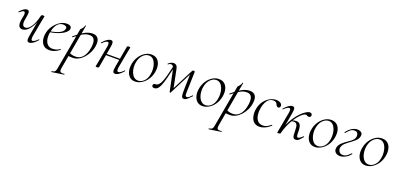

<svg xmlns="http://www.w3.org/2000/svg" viewBox="8 -1369 5271 2551"><g transform="rotate(20 2643.5 -93.0)"><path d="M140 -125Q103 -125 89 -158Q75 -191 90 -263L97 -297Q103 -328 98 -343Q93 -358 80 -358Q71 -358 56 -348.5Q41 -339 23 -323Q20 -319 16 -323Q12 -327 15 -331Q42 -362 66.5 -378.5Q91 -395 113 -395Q137 -395 143 -374Q149 -353 138 -297L135 -280Q122 -217 132 -189Q142 -161 170 -161Q214 -161 252 -221Q290 -281 313 -380L325 -379Q308 -301 278.5 -244Q249 -187 213.5 -156Q178 -125 140 -125ZM287 9Q263 9 257.5 -12.5Q252 -34 262 -89L313 -380Q317 -394 339 -394Q353 -394 356.5 -392.5Q360 -391 360 -388Q360 -385 355 -361.5Q350 -338 345 -312L304 -89Q294 -28 322 -28Q333 -28 352 -40Q371 -52 393 -75Q397 -79 401 -74.5Q405 -70 401 -67Q368 -29 340 -10Q312 9 287 9Z M572 12Q520 12 490 -15.5Q460 -43 450.5 -88Q441 -133 451 -185Q457 -222 477.5 -260Q498 -298 528.5 -329.5Q559 -361 596.5 -380Q634 -399 676 -399Q711 -399 728 -384.5Q745 -370 740 -345Q735 -322 712.5 -300.5Q690 -279 654.5 -261.5Q619 -244 575.5 -231.5Q532 -219 485 -213L487 -226Q565 -237 618.5 -261.5Q672 -286 682 -324Q690 -352 672 -362Q654 -372 633 -372Q597 -372 570 -351Q543 -330 526.5 -295Q510 -260 503 -218Q492 -161 500.5 -116.5Q509 -72 535.5 -46Q562 -20 605 -20Q630 -20 656.5 -27Q683 -34 708 -53Q711 -55 714.5 -51Q718 -47 715 -44Q677 -14 642 -1Q607 12 572 12Z M702 275Q698 276 697 270Q696 264 700 263Q723 259 734.5 253Q746 247 752 231.5Q758 216 763 185L865 -386Q865 -389 871 -395Q877 -401 885 -410Q893 -419 900 -431Q907 -443 910 -458Q911 -462 916.5 -461Q922 -460 921 -456L808 178Q801 219 813 232Q825 245 868 239Q872 237 873.5 243Q875 249 870 250ZM902 1Q862 1 845 -2Q828 -5 814 -8L824 -58Q843 -45 867.5 -36Q892 -27 928 -27Q975 -27 1007.5 -52Q1040 -77 1060 -121Q1080 -165 1087 -220Q1092 -255 1088.5 -287Q1085 -319 1067 -339.5Q1049 -360 1007 -360Q960 -360 913.5 -332Q867 -304 805 -255Q802 -254 798 -258.5Q794 -263 797 -264Q856 -317 919 -355Q982 -393 1042 -393Q1097 -393 1121 -357Q1145 -321 1135 -253Q1128 -202 1105.5 -156Q1083 -110 1050.5 -74.5Q1018 -39 979.5 -19Q941 1 902 1Z M1247 8Q1234 8 1230 6.5Q1226 5 1226 2Q1226 -1 1231.5 -24.5Q1237 -48 1241 -74L1282 -297Q1292 -358 1265 -358Q1253 -358 1234 -346Q1215 -334 1193 -311Q1190 -307 1185.5 -311.5Q1181 -316 1185 -319Q1218 -357 1246.5 -376Q1275 -395 1300 -395Q1323 -395 1328.5 -373.5Q1334 -352 1324 -297L1273 -6Q1271 8 1247 8ZM1282 -184 1286 -202H1516L1513 -184ZM1500 8Q1476 8 1470.5 -14Q1465 -36 1475 -90L1527 -381Q1529 -395 1552 -395Q1566 -395 1569.5 -393.5Q1573 -392 1573 -389Q1573 -386 1568 -363Q1563 -340 1558 -313L1517 -90Q1507 -29 1535 -29Q1561 -29 1606 -76Q1610 -80 1614 -76Q1618 -72 1614 -68Q1581 -31 1553.5 -11.5Q1526 8 1500 8Z M1784 14Q1738 14 1707.5 -13.5Q1677 -41 1665.5 -88Q1654 -135 1665 -193Q1676 -251 1706.5 -297.5Q1737 -344 1780.5 -371.5Q1824 -399 1873 -399Q1924 -399 1955 -370.5Q1986 -342 1996 -295Q2006 -248 1995 -193Q1983 -131 1950 -84Q1917 -37 1873 -11.5Q1829 14 1784 14ZM1819 -11Q1863 -11 1900 -47Q1937 -83 1949 -149Q1956 -184 1953.5 -223Q1951 -262 1938.5 -296.5Q1926 -331 1902.5 -353Q1879 -375 1844 -375Q1799 -375 1761.5 -337Q1724 -299 1711 -236Q1703 -199 1706 -160Q1709 -121 1722.5 -87Q1736 -53 1760.5 -32Q1785 -11 1819 -11Z M2474 9Q2450 9 2442.5 -12.5Q2435 -34 2436 -89L2442 -353L2469 -378L2281 -9Q2280 -6 2274 -7Q2268 -8 2267 -12L2206 -304Q2199 -335 2188.5 -350.5Q2178 -366 2159 -366Q2150 -366 2141 -363Q2132 -360 2123 -351Q2119 -347 2114.5 -350.5Q2110 -354 2114 -358Q2132 -376 2151.5 -384.5Q2171 -393 2190 -393Q2210 -393 2225 -379.5Q2240 -366 2246 -338L2302 -62L2278 -39L2445 -366Q2452 -380 2456.5 -384Q2461 -388 2473 -388Q2481 -388 2484.5 -384.5Q2488 -381 2488 -372L2480 -89Q2479 -60 2482.5 -44Q2486 -28 2505 -28Q2519 -28 2530.5 -38.5Q2542 -49 2569 -75Q2572 -79 2576 -74.5Q2580 -70 2577 -67Q2541 -31 2520.5 -11Q2500 9 2474 9ZM2053 9Q2037 9 2028.5 0Q2020 -9 2022 -23Q2025 -37 2034 -41.5Q2043 -46 2056 -46Q2080 -46 2099 -66Q2118 -86 2134 -125.5Q2150 -165 2165.5 -225Q2181 -285 2199 -365L2216 -361Q2192 -254 2173.5 -182.5Q2155 -111 2137.5 -69Q2120 -27 2100 -9Q2080 9 2053 9Z M2737 14Q2691 14 2660.5 -13.5Q2630 -41 2618.5 -88Q2607 -135 2618 -193Q2629 -251 2659.5 -297.5Q2690 -344 2733.5 -371.5Q2777 -399 2826 -399Q2877 -399 2908 -370.5Q2939 -342 2949 -295Q2959 -248 2948 -193Q2936 -131 2903 -84Q2870 -37 2826 -11.5Q2782 14 2737 14ZM2772 -11Q2816 -11 2853 -47Q2890 -83 2902 -149Q2909 -184 2906.5 -223Q2904 -262 2891.5 -296.5Q2879 -331 2855.5 -353Q2832 -375 2797 -375Q2752 -375 2714.5 -337Q2677 -299 2664 -236Q2656 -199 2659 -160Q2662 -121 2675.5 -87Q2689 -53 2713.5 -32Q2738 -11 2772 -11Z M2925 275Q2921 276 2920 270Q2919 264 2923 263Q2946 259 2957.5 253Q2969 247 2975 231.5Q2981 216 2986 185L3088 -386Q3088 -389 3094 -395Q3100 -401 3108 -410Q3116 -419 3123 -431Q3130 -443 3133 -458Q3134 -462 3139.5 -461Q3145 -460 3144 -456L3031 178Q3024 219 3036 232Q3048 245 3091 239Q3095 237 3096.5 243Q3098 249 3093 250ZM3125 1Q3085 1 3068 -2Q3051 -5 3037 -8L3047 -58Q3066 -45 3090.5 -36Q3115 -27 3151 -27Q3198 -27 3230.5 -52Q3263 -77 3283 -121Q3303 -165 3310 -220Q3315 -255 3311.5 -287Q3308 -319 3290 -339.5Q3272 -360 3230 -360Q3183 -360 3136.5 -332Q3090 -304 3028 -255Q3025 -254 3021 -258.5Q3017 -263 3020 -264Q3079 -317 3142 -355Q3205 -393 3265 -393Q3320 -393 3344 -357Q3368 -321 3358 -253Q3351 -202 3328.5 -156Q3306 -110 3273.5 -74.5Q3241 -39 3202.5 -19Q3164 1 3125 1Z M3543 13Q3501 13 3473.5 -6.5Q3446 -26 3432.5 -58Q3419 -90 3417 -128Q3415 -166 3423 -202Q3437 -266 3471 -309.5Q3505 -353 3549 -376Q3593 -399 3635 -399Q3659 -399 3679 -391.5Q3699 -384 3710 -371Q3721 -358 3719 -342Q3718 -331 3711.5 -322Q3705 -313 3691 -313Q3680 -313 3671.5 -320.5Q3663 -328 3658 -342Q3655 -353 3642 -366Q3629 -379 3602 -379Q3566 -379 3540.5 -358.5Q3515 -338 3499.5 -305Q3484 -272 3476 -232Q3466 -177 3472.5 -128Q3479 -79 3505.5 -48.5Q3532 -18 3580 -18Q3617 -18 3643 -33.5Q3669 -49 3691 -67Q3694 -69 3698 -65Q3702 -61 3699 -58Q3657 -21 3618.5 -4Q3580 13 3543 13Z M3841 -6 3828 -7Q3838 -69 3863 -127Q3888 -185 3920.5 -234Q3953 -283 3988.5 -319Q4024 -355 4056 -375.5Q4088 -396 4111 -396Q4127 -396 4136.5 -386.5Q4146 -377 4145 -363Q4144 -350 4135.5 -342.5Q4127 -335 4114 -335Q4101 -335 4091.5 -342Q4082 -349 4070 -349Q4053 -349 4028.5 -330.5Q4004 -312 3976.5 -279.5Q3949 -247 3923 -204Q3897 -161 3875.5 -110.5Q3854 -60 3841 -6ZM3815 8Q3802 8 3798 6.5Q3794 5 3794 2Q3794 -1 3799.5 -24.5Q3805 -48 3809 -74L3850 -297Q3860 -358 3833 -358Q3821 -358 3802 -346Q3783 -334 3761 -311Q3758 -307 3753.5 -311.5Q3749 -316 3753 -319Q3786 -357 3814.5 -376Q3843 -395 3868 -395Q3891 -395 3896.5 -373.5Q3902 -352 3892 -297L3841 -6Q3839 8 3815 8ZM4054 11Q4034 11 4024 -2Q4014 -15 4011.5 -41Q4009 -67 4009 -106Q4009 -134 4005.5 -156.5Q4002 -179 3990 -193Q3978 -207 3953 -207Q3937 -207 3917 -200L3916 -212Q3936 -220 3952 -223Q3968 -226 3981 -226Q4012 -226 4027.5 -210Q4043 -194 4048.5 -168Q4054 -142 4054 -113Q4054 -64 4057.5 -45Q4061 -26 4074 -26Q4086 -26 4102 -36.5Q4118 -47 4140 -68Q4144 -72 4148 -67.5Q4152 -63 4148 -60Q4123 -29 4101.5 -9Q4080 11 4054 11Z M4326 14Q4280 14 4249.5 -13.5Q4219 -41 4207.5 -88Q4196 -135 4207 -193Q4218 -251 4248.5 -297.5Q4279 -344 4322.5 -371.5Q4366 -399 4415 -399Q4466 -399 4497 -370.5Q4528 -342 4538 -295Q4548 -248 4537 -193Q4525 -131 4492 -84Q4459 -37 4415 -11.5Q4371 14 4326 14ZM4361 -11Q4405 -11 4442 -47Q4479 -83 4491 -149Q4498 -184 4495.5 -223Q4493 -262 4480.5 -296.5Q4468 -331 4444.5 -353Q4421 -375 4386 -375Q4341 -375 4303.5 -337Q4266 -299 4253 -236Q4245 -199 4248 -160Q4251 -121 4264.5 -87Q4278 -53 4302.5 -32Q4327 -11 4361 -11Z M4680 14Q4653 14 4633 2.5Q4613 -9 4604 -28Q4595 -47 4599 -71Q4607 -115 4642.5 -147.5Q4678 -180 4721 -208Q4766 -238 4783 -258.5Q4800 -279 4804 -305Q4806 -316 4803 -332Q4800 -348 4788.5 -360Q4777 -372 4751 -372Q4716 -372 4690 -348Q4664 -324 4643 -298Q4641 -296 4636 -299Q4631 -302 4633 -305Q4667 -352 4706.5 -375.5Q4746 -399 4783 -399Q4803 -399 4821 -392Q4839 -385 4849 -370Q4859 -355 4854 -330Q4847 -291 4816.5 -263Q4786 -235 4750 -209Q4713 -183 4683.5 -156Q4654 -129 4647 -91Q4643 -64 4660 -38.5Q4677 -13 4714 -13Q4746 -13 4772 -32.5Q4798 -52 4819 -75Q4822 -77 4826.5 -74.5Q4831 -72 4829 -68Q4798 -27 4756.5 -6.5Q4715 14 4680 14Z M5044 14Q4998 14 4967.5 -13.5Q4937 -41 4925.5 -88Q4914 -135 4925 -193Q4936 -251 4966.5 -297.5Q4997 -344 5040.5 -371.5Q5084 -399 5133 -399Q5184 -399 5215 -370.5Q5246 -342 5256 -295Q5266 -248 5255 -193Q5243 -131 5210 -84Q5177 -37 5133 -11.5Q5089 14 5044 14ZM5079 -11Q5123 -11 5160 -47Q5197 -83 5209 -149Q5216 -184 5213.5 -223Q5211 -262 5198.5 -296.5Q5186 -331 5162.5 -353Q5139 -375 5104 -375Q5059 -375 5021.5 -337Q4984 -299 4971 -236Q4963 -199 4966 -160Q4969 -121 4982.5 -87Q4996 -53 5020.5 -32Q5045 -11 5079 -11Z"/></g></svg>

Font: Cormorant Light
Style: Italic
Weight: 300
Italic angle: -10°
Designer: Christian Thalmann (Catharsis Fonts)
Foundry: Catharsis Fonts
Version: Version 4.000